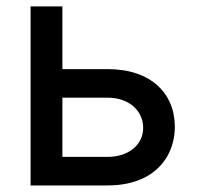

<svg xmlns="http://www.w3.org/2000/svg" viewBox="-20 -565 601 585"><path d="M150.6 -267.4H308.2C371.1 -267.4 416.2 -229.4 416.2 -175.1C416.2 -123.6 371.1 -87 308.2 -87H170.1V-545.5H73.2V0H308.2C396 0 457.4 -33.7 489 -87.7C504.6 -114.7 512.4 -144.9 512.8 -178.6C512.4 -281.2 439.3 -354.4 308.2 -354.4H150.6Z"/></svg>

Font: Inter 465
Style: Regular
Weight: 400
Designer: Rasmus Andersson
Foundry: rsms
Version: Version 3.019;Glyphs 3.1.2 (3151)